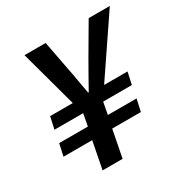

<svg xmlns="http://www.w3.org/2000/svg" viewBox="-150 -759 849 881"><g transform="rotate(-30 275.0 -318.5)"><path d="M144 0 172 -144H20L34 -208H186L198 -272H46L60 -336H180L98 -637H210L240 -480Q247 -446 252.5 -412Q258 -378 265 -342H268Q288 -378 307.5 -412.5Q327 -447 346 -480L438 -637H550L346 -336H470L456 -272H304L292 -208H444L430 -144H278L250 0Z"/></g></svg>

Font: Source Sans 3 SemiBold
Style: Italic
Weight: 600
Italic angle: -11°
Designer: Paul D. Hunt
Foundry: Adobe
Version: Version 3.046;hotconv 1.0.118;makeotfexe 2.5.65603